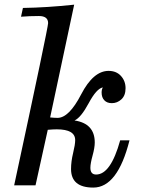

<svg xmlns="http://www.w3.org/2000/svg" viewBox="-20 -805 622 834"><path d="M385.3 9.8Q288.6 9.8 288.6 -70.8Q288.6 -103.5 297.6 -140.4Q306.6 -177.2 306.6 -196.3Q306.6 -243.2 226.6 -243.2Q212.4 -243.2 187.5 -241.2L134.3 0H41.5Q189 -685.1 189 -704.6Q189 -735.4 148.9 -735.4Q108.4 -735.4 71.3 -732.4L79.6 -770.5Q183.6 -772 302.2 -784.7L197.8 -294.9Q216.3 -293 230 -293Q279.8 -293 332.5 -395Q385.3 -497.1 451.7 -497.1Q485.4 -497.1 505.4 -475.1Q525.4 -453.1 525.4 -421.9Q525.4 -390.1 507.3 -373.5Q489.3 -356.9 465.8 -356.9Q444.8 -356.9 433.1 -369.4Q421.4 -381.8 421.4 -402.8Q421.4 -416.5 426.8 -425.3Q399.4 -420.4 365.5 -357.2Q331.5 -293.9 303.7 -281.7Q391.6 -268.6 391.6 -186Q391.6 -163.6 382.1 -129.2Q372.6 -94.7 372.6 -76.2Q372.6 -46.9 397.5 -46.9Q460.9 -46.9 502 -195.3H542.5Q490.7 9.8 385.3 9.8Z"/></svg>

Font: Munson
Style: Italic
Weight: 400
Italic angle: -12°
Designer: Paul James MIller
Foundry: High-Logic / Made with FontCreator
Version: Version 2.10;May 5, 2019;FontCreator 11.5.0.2430 64-bit